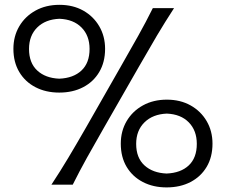

<svg xmlns="http://www.w3.org/2000/svg" viewBox="-20 -784 961 815"><path d="M687.1 -47.4Q628.5 -49.8 593.3 -81.9Q558 -114.1 558 -173.3Q558 -229.9 593.2 -264.6Q628.4 -299.3 688 -301.8Q747.6 -299.3 781.5 -264.5Q815.4 -229.7 815.4 -173.3Q815.4 -114.1 781.2 -81.9Q747.1 -49.8 687.1 -47.4ZM687.1 11.5Q745 11.5 788.8 -11.4Q832.6 -34.2 857.3 -75.8Q882 -117.4 882 -174.2Q882 -227.5 857.3 -269.8Q832.6 -312.1 789.1 -336.5Q745.5 -361 688.1 -361Q630.7 -361 586.5 -336.5Q542.4 -312.1 517.5 -269.8Q492.7 -227.5 492.7 -174.2Q492.7 -117.4 517.5 -75.8Q542.4 -34.2 586.3 -11.4Q630.2 11.5 687.1 11.5ZM198.2 0H288.7Q317.7 -57.9 348.7 -113.8Q379.7 -169.6 420.7 -241L570.1 -501.8Q612.4 -575.9 646 -632.6Q679.7 -689.3 718.8 -749.5H628.7Q598.8 -689.3 567 -632.6Q535.2 -575.9 492.9 -501.8L344.1 -241Q303.1 -169.6 269.7 -113.8Q236.3 -57.9 198.2 0ZM231.5 -450Q172.9 -452.4 138.1 -484.7Q103.2 -517 103.2 -576.2Q103.2 -632.8 138 -667.4Q172.8 -701.9 232.3 -704.3Q292 -701.9 326.1 -667.2Q360.2 -632.6 360.2 -576.2Q360.2 -517 325.8 -484.7Q291.5 -452.4 231.5 -450ZM231.4 -391Q289.3 -391 333 -413.9Q376.8 -436.7 401.4 -478.5Q426.1 -520.3 426.1 -576.7Q426.1 -630 401.4 -672.3Q376.8 -714.6 333.3 -739.1Q289.8 -763.5 232.3 -763.5Q175 -763.5 130.8 -739.1Q86.6 -714.6 61.7 -672.3Q36.9 -630 36.9 -576.7Q36.9 -520.3 61.7 -478.5Q86.6 -436.7 130.5 -413.9Q174.5 -391 231.4 -391Z"/></svg>

Font: Pinar FD VF
Style: Regular
Weight: 300
Designer: Amin Abedi
Version: Version 2.000